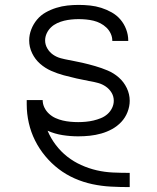

<svg xmlns="http://www.w3.org/2000/svg" viewBox="-20 -548 640 783"><path d="M508 215Q470 215 432 213Q394 211 356.5 203Q319 195 284 179.5Q249 164 219 141Q189 118 164.5 88.5Q140 59 123 25Q106 -9 97.5 -46.5Q89 -84 89 -122Q89 -127 89 -131.5Q89 -136 89 -140H154Q154 -140 154 -140Q154 -140 154 -140Q154 -124 161 -109.5Q168 -95 180 -84Q192 -73 206.5 -66.5Q221 -60 236 -56.5Q251 -53 267 -51.5Q283 -50 299 -50Q314 -50 330 -51.5Q346 -53 361 -56.5Q376 -60 391 -66Q406 -72 418 -82.5Q430 -93 437 -107.5Q444 -122 444 -137Q444 -155 435 -170Q426 -185 411.5 -195Q397 -205 380.5 -209.5Q364 -214 347 -217H346Q319 -222 292.5 -228Q266 -234 240 -241Q214 -248 189 -259Q164 -270 143.5 -288Q123 -306 111 -331Q99 -356 99 -383Q99 -406 107.5 -428Q116 -450 131 -468Q146 -486 166.5 -497.5Q187 -509 209.5 -516Q232 -523 255 -525.5Q278 -528 301 -528Q324 -528 347.5 -525.5Q371 -523 393 -516Q415 -509 435.5 -497.5Q456 -486 471 -468.5Q486 -451 494.5 -428.5Q503 -406 503 -383Q503 -383 503 -382.5Q503 -382 503 -381H438Q438 -381 438 -381.5Q438 -382 438 -382Q438 -397 431.5 -411Q425 -425 414 -435.5Q403 -446 389.5 -453Q376 -460 361.5 -463.5Q347 -467 331.5 -468.5Q316 -470 301 -470Q286 -470 271 -468.5Q256 -467 241.5 -463.5Q227 -460 213 -453.5Q199 -447 188 -436.5Q177 -426 170.5 -412Q164 -398 164 -383Q164 -366 173 -350.5Q182 -335 196.5 -325Q211 -315 228 -310.5Q245 -306 262 -303H263Q290 -298 316 -292Q342 -286 368 -278.5Q394 -271 419 -260.5Q444 -250 464.5 -232Q485 -214 497 -189Q509 -164 509 -137Q509 -114 500 -91Q491 -68 474.5 -50.5Q458 -33 437 -21.5Q416 -10 393 -3.5Q370 3 346.5 5.5Q323 8 299 8Q267 8 235 3Q203 -2 174 -15Q187 16 207.5 43Q228 70 254 90.5Q280 111 311 125Q342 139 374.5 146.5Q407 154 440.5 155.5Q474 157 508 157H509V215Z"/></svg>

Font: Iosevka Aile Custom Light
Style: Regular
Weight: 300
Designer: Belleve Invis
Foundry: Belleve Invis
Version: Version 17.0.2; ttfautohint (v1.8.3)